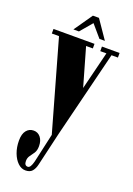

<svg xmlns="http://www.w3.org/2000/svg" viewBox="-173 -727 724 1043"><g transform="rotate(20 189.0 -206.0)"><path d="M116 251Q92.5 251 72.5 232Q52.5 213 40.5 181Q28.5 149 28.5 110Q28.5 71.5 44.5 51.8Q60.5 32 86 32Q110.5 32 126 51.2Q141.5 70.5 141.5 102Q141.5 127 131.5 142.2Q121.5 157.5 111.8 170.2Q102 183 102 201.5Q102 228 122 228Q138 228 148 188L185.5 20.5L39 -497H-2.5V-523.5H234.5V-497H195.5L258.5 -277L313 -497H277.5V-523.5H379.5V-497H342.5L218.5 3.5L173.5 196.5Q168 221 155.2 236Q142.5 251 116 251ZM100 -558 174 -664.5H209L282 -558H250.5L191 -627.5L132 -558Z"/></g></svg>

Font: Imbue 50pt Black
Style: Regular
Weight: 900
Designer: Tyler Finck
Foundry: Etcetera Type Company
Version: Version 1.102; ttfautohint (v1.8.3)